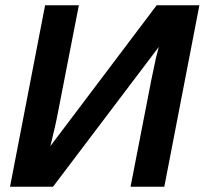

<svg xmlns="http://www.w3.org/2000/svg" viewBox="-20 -708 776 728"><path d="M18 0 151 -688H279L201 -288Q190 -229 171 -154L574 -688H736L603 0H475L554 -406L571 -487L582 -530L181 0Z"/></svg>

Font: Libra Sans Modern
Style: Bold Italic
Weight: 700
Italic angle: -12°
Foundry: Stefan Peev, Context Ltd
Version: Version 1.000